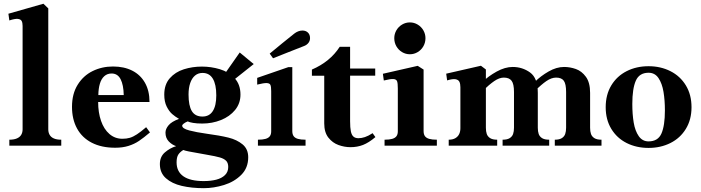

<svg xmlns="http://www.w3.org/2000/svg" viewBox="-20 -780 3755 1028"><path d="M101 -87.5V-641Q101 -658 96 -667.5Q91 -677 75.5 -678.8Q60 -680.5 30 -670.5L25 -706.5L212.5 -760L238.5 -735V-87.5Q238.5 -70.5 245.8 -58Q253 -45.5 268.2 -38.8Q283.5 -32 308 -32V0H30V-32Q54.5 -32 70.2 -38.8Q86 -45.5 93.5 -58Q101 -70.5 101 -87.5Z M365.5 -208Q365.5 -277.5 395.8 -326.2Q426 -375 476 -399.5Q526 -424 585 -424Q644 -424 688 -401.8Q732 -379.5 756.2 -336.8Q780.5 -294 780.5 -234H505.5Q505.5 -177.5 521 -132.8Q536.5 -88 566 -62.5Q595.5 -37 635.5 -37Q657.5 -37 675.2 -42.2Q693 -47.5 713.2 -60.8Q733.5 -74 762.5 -99L783 -71Q749.5 -42.5 724.2 -25.5Q699 -8.5 667.8 1.2Q636.5 11 596.5 11Q523.5 11 471.5 -15.8Q419.5 -42.5 392.5 -92Q365.5 -141.5 365.5 -208ZM577.5 -386.5Q554.5 -386.5 538.5 -372.2Q522.5 -358 514.8 -332Q507 -306 506.5 -271H642.5Q641.5 -325 625.8 -355.8Q610 -386.5 577.5 -386.5Z M836 98.5Q836 59 863 35.8Q890 12.5 923 2.5Q900.5 -5 883.2 -23.2Q866 -41.5 866 -70Q866 -89.5 882.5 -109.2Q899 -129 938.5 -143.5Q918.5 -155 902 -169.2Q885.5 -183.5 872.5 -209.5Q859.5 -235.5 859.5 -273.5Q859.5 -327.5 889 -361Q918.5 -394.5 964.2 -409Q1010 -423.5 1061 -423.5Q1110 -423.5 1157 -409.5Q1204 -395.5 1235.8 -361.8Q1267.5 -328 1267.5 -273.5Q1267.5 -226.5 1238.8 -191.2Q1210 -156 1163 -137.2Q1116 -118.5 1063 -118.5Q1034 -118.5 1013.8 -122Q993.5 -125.5 985 -130Q972.5 -125 964 -118.5Q955.5 -112 955.5 -107Q955.5 -91.5 994 -81.5Q1032.5 -71.5 1083.5 -64.5Q1158 -54.5 1203.2 -43.2Q1248.5 -32 1278.8 -7Q1309 18 1309 62Q1309 119 1271.8 156.2Q1234.5 193.5 1179.5 210.5Q1124.5 227.5 1071 227.5Q1005.5 227.5 953 215.2Q900.5 203 868.2 174.2Q836 145.5 836 98.5ZM1202 114Q1202 92.5 1190.8 81Q1179.5 69.5 1157.2 63Q1135 56.5 1088 48.5Q1014 35.5 991.5 31Q969 26.5 961.5 23Q944 33.5 934.8 47.5Q925.5 61.5 925.5 89.5Q925.5 138.5 962 164Q998.5 189.5 1070.5 189.5Q1108.5 189.5 1137.8 182Q1167 174.5 1184.5 157.5Q1202 140.5 1202 114ZM1138 -269.5Q1138 -328 1119.5 -358.8Q1101 -389.5 1064.5 -389.5Q1041 -389.5 1024.2 -375.5Q1007.5 -361.5 998.5 -335.5Q989.5 -309.5 989.5 -274Q989.5 -214 1007.2 -185Q1025 -156 1064 -156Q1100.5 -156 1119.2 -185Q1138 -214 1138 -269.5ZM1184 -385.5 1263.5 -499 1338.5 -437 1224.5 -346.5Z M1432 -77V-291.5Q1432 -315.5 1428 -325Q1424 -334.5 1408.5 -335.2Q1393 -336 1357 -327V-363L1523.5 -420.5H1545V-78.5Q1545 -61 1552.2 -51Q1559.5 -41 1575 -36.5Q1590.5 -32 1616 -32V0H1361V-32Q1386.5 -32 1402 -36.5Q1417.5 -41 1424.8 -50.8Q1432 -60.5 1432 -77ZM1555.5 -600Q1565 -607.5 1576.2 -612Q1587.5 -616.5 1599 -616.5Q1617.5 -616.5 1628.8 -605.5Q1640 -594.5 1640 -576Q1640 -561.5 1631.5 -550.5Q1623 -539.5 1609 -534Q1552 -511.5 1524.5 -500.8Q1497 -490 1442 -468L1424 -493Q1450.5 -515 1491.8 -548.8Q1533 -582.5 1555.5 -600Z M1716 -119V-374.5H1650V-407.5Q1747.5 -449.5 1799 -529.5H1854.5V-413H1989V-375H1854.5V-131Q1854.5 -96.5 1858.5 -77Q1862.5 -57.5 1872.2 -48.8Q1882 -40 1899.5 -40Q1915.5 -40 1933.8 -46Q1952 -52 1975 -67L1990 -46Q1954.5 -16 1923.8 -4Q1893 8 1856.5 8Q1824.5 8 1792.5 -3.5Q1760.5 -15 1738.2 -43.2Q1716 -71.5 1716 -119Z M2110 -77V-306.5Q2110 -334.5 2106 -345Q2102 -355.5 2086.8 -356.8Q2071.5 -358 2035 -349L2030 -385L2216.5 -427.5L2248 -407.5V-78.5Q2248 -61 2255.2 -51Q2262.5 -41 2278 -36.5Q2293.5 -32 2319 -32V0H2039V-32Q2064.5 -32 2080 -36.5Q2095.5 -41 2102.8 -50.8Q2110 -60.5 2110 -77ZM2091 -575.5Q2091 -598 2102.2 -617.5Q2113.5 -637 2132.8 -648.5Q2152 -660 2174.5 -660Q2197 -660 2216.2 -648.5Q2235.5 -637 2246.8 -617.5Q2258 -598 2258 -575.5Q2258 -552 2246.8 -532.2Q2235.5 -512.5 2216.2 -501Q2197 -489.5 2174.5 -489.5Q2152 -489.5 2132.8 -501Q2113.5 -512.5 2102.2 -532.2Q2091 -552 2091 -575.5Z M2445 -93V-313Q2445 -331 2439.8 -342Q2434.5 -353 2419 -355.8Q2403.5 -358.5 2374 -349.5L2369 -385.5L2555 -428L2581.5 -408V-96Q2581.5 -76.5 2586.2 -62.8Q2591 -49 2604.2 -40.5Q2617.5 -32 2642 -32V0H2382.5V-32Q2404.5 -32 2418.5 -40.5Q2432.5 -49 2438.8 -62.8Q2445 -76.5 2445 -93ZM2732 -96V-287.5Q2732 -330.5 2719.2 -347.5Q2706.5 -364.5 2677.5 -364.5Q2653.5 -364.5 2626.5 -346Q2599.5 -327.5 2564 -293V-342Q2594.5 -372 2639.2 -396.8Q2684 -421.5 2725 -421.5Q2777 -421.5 2818.2 -391.8Q2859.5 -362 2859.5 -283V-96Q2859.5 -76.5 2864.2 -62.8Q2869 -49 2882.2 -40.5Q2895.5 -32 2920.5 -32V0H2671V-32Q2696 -32 2709.2 -40.5Q2722.5 -49 2727.2 -62.8Q2732 -76.5 2732 -96ZM3011 -96V-287.5Q3011 -330.5 2998.8 -347.5Q2986.5 -364.5 2957.5 -364.5Q2932.5 -364.5 2905.5 -346Q2878.5 -327.5 2844 -293V-342Q2875 -373 2917.2 -397.2Q2959.5 -421.5 3000 -421.5Q3032 -421.5 3063.2 -410.5Q3094.5 -399.5 3117 -368.8Q3139.5 -338 3139.5 -283V-96Q3139.5 -76.5 3144.2 -62.8Q3149 -49 3162.2 -40.5Q3175.5 -32 3200.5 -32V0H2950.5V-32Q2975 -32 2988.2 -40.5Q3001.5 -49 3006.2 -62.8Q3011 -76.5 3011 -96Z M3223 -206Q3223 -273 3253 -322.8Q3283 -372.5 3335.2 -399Q3387.5 -425.5 3452.5 -425.5Q3517 -425.5 3569.5 -399Q3622 -372.5 3652.2 -322.8Q3682.5 -273 3682.5 -206Q3682.5 -139.5 3652.2 -90Q3622 -40.5 3569.5 -14.2Q3517 12 3452.5 12Q3387.5 12 3335.2 -14.2Q3283 -40.5 3253 -90Q3223 -139.5 3223 -206ZM3540 -188.5Q3540 -243.5 3532.5 -288.2Q3525 -333 3505.8 -361.8Q3486.5 -390.5 3452.5 -390.5Q3403 -390.5 3384.2 -347.8Q3365.5 -305 3365.5 -223.5Q3365.5 -168 3373 -123.5Q3380.5 -79 3400 -51Q3419.5 -23 3452.5 -23Q3503 -23 3521.5 -65.2Q3540 -107.5 3540 -188.5Z"/></svg>

Font: Didactic
Style: Regular
Weight: 400
Designer: Tyler Finck
Foundry: Etcetera Type Co
Version: Version 3.007;FEAKit 1.0